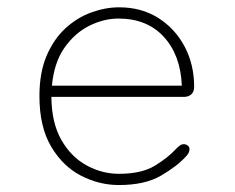

<svg xmlns="http://www.w3.org/2000/svg" viewBox="-20 -508 659 538"><path d="M313 10.5Q257.5 10.5 206.5 -16Q155.5 -42.5 123 -97.8Q90.5 -153 90.5 -239Q90.5 -304.5 110.5 -351.5Q130.5 -398.5 163.5 -428.8Q196.5 -459 236 -473.2Q275.5 -487.5 314 -487.5Q376.5 -487.5 423.8 -457.5Q471 -427.5 497.5 -377.2Q524 -327 524 -265Q524 -251 516.2 -243.8Q508.5 -236.5 495 -236.5H124Q124.5 -164 151.8 -116.2Q179 -68.5 222.2 -44.8Q265.5 -21 313 -21Q377 -21 414 -43.8Q451 -66.5 472 -89.5Q478.5 -96.5 483.8 -100.2Q489 -104 495 -104Q501 -104 506 -100.2Q511 -96.5 511 -90Q511 -85 508.5 -79.8Q506 -74.5 500.5 -69Q476 -42 431 -15.8Q386 10.5 313 10.5ZM125.5 -268H489.5Q486 -353.5 439 -404.8Q392 -456 312 -456Q271 -456 230.2 -435.8Q189.5 -415.5 160.5 -374Q131.5 -332.5 125.5 -268Z"/></svg>

Font: Sono ExtraLight
Style: Regular
Weight: 200
Designer: Tyler Finck
Foundry: Tyler Finck
Version: Version 2.112